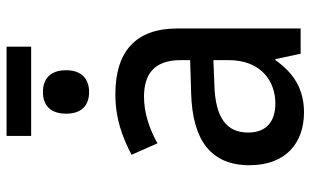

<svg xmlns="http://www.w3.org/2000/svg" viewBox="-196 -716 923 570"><g transform="rotate(-90 265.0 -431.5)"><path d="M146 -800H411V-873H146ZM276 -628C316 -628 341 -651 341 -696C341 -743 316 -765 276 -765C237 -765 212 -743 212 -696C212 -650 237 -628 276 -628ZM216 10C283 10 332 -19 371 -75H374L390 0H465V-366C465 -491 395 -550 270 -550C198 -550 144 -530 90 -502L124 -425C165 -448 213 -465 262 -465C327 -465 371 -437 371 -356V-328L272 -325C134 -321 59 -267 59 -152C59 -45 124 10 216 10ZM242 -75C193 -75 156 -98 156 -156C156 -220 200 -253 296 -256L371 -259V-214C371 -118 309 -75 242 -75Z"/></g></svg>

Font: Noto Sans Mono Condensed Medium
Style: Regular
Weight: 500
Width: 3
Designer: Monotype Design Team
Foundry: Monotype Imaging Inc.
Version: Version 2.014